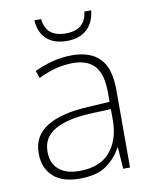

<svg xmlns="http://www.w3.org/2000/svg" viewBox="-83 -851 687 858"><g transform="rotate(-10 260.5 -422.0)"><path d="M269 -605Q354 -605 396.5 -560.5Q439 -516 439 -419V-66H408L401 -164H399Q375 -118 331.5 -87Q288 -56 209 -56Q131 -56 89.5 -94Q48 -132 48 -199Q48 -278 113.5 -318.5Q179 -359 300 -365L400 -371V-411Q400 -497 367 -533.5Q334 -570 268 -570Q191 -570 111 -530L99 -564Q137 -582 180 -593.5Q223 -605 269 -605ZM304 -334Q202 -329 145 -297Q88 -265 88 -199Q88 -147 121 -118.5Q154 -90 213 -90Q307 -90 353 -143.5Q399 -197 400 -285V-338ZM390 -788Q384 -733 351 -702.5Q318 -672 260 -672Q202 -672 169 -702Q136 -732 132 -788H163Q171 -706 261 -706Q307 -706 331 -727.5Q355 -749 359 -788Z"/></g></svg>

Font: Noto Sans Malayalam UI ExtraLight
Style: Regular
Weight: 200
Designer: Jelle Bosma - Monotype Design Team
Foundry: Monotype Imaging Inc.
Version: Version 2.104; ttfautohint (v1.8.4.7-5d5b)